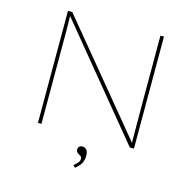

<svg xmlns="http://www.w3.org/2000/svg" viewBox="-126 -828 1167 1159"><g transform="rotate(15 457.5 -248.0)"><path d="M157 0V-700H184L742 -24L737 -23Q736 -37 736 -54Q736 -71 736 -91.5Q736 -112 735.5 -135Q735 -158 735.5 -184.5Q736 -211 735 -241V-700H757V0H731L168 -685H177Q177 -674 177.5 -657.5Q178 -641 178.5 -619.5Q179 -598 179 -574Q179 -550 179 -524Q179 -498 179 -470V0ZM443 204 430 191Q437 184 445 177Q453 170 458.5 162Q464 154 464 144Q464 136 461 131Q458 126 447 121Q437 116 432 109Q427 102 427 92Q427 83 434 75.5Q441 68 454 68Q471 68 480.5 80.5Q490 93 490 114Q490 127 488 138.5Q486 150 481 160.5Q476 171 466.5 181.5Q457 192 443 204Z"/></g></svg>

Font: Lexend Giga Thin
Style: Regular
Weight: 250
Version: Version 1.007